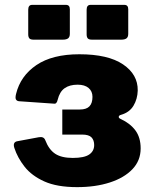

<svg xmlns="http://www.w3.org/2000/svg" viewBox="-20 -762 638 789"><path d="M267 -724V-623Q267 -610 260 -604.5Q253 -599 238 -599H118Q105 -599 100.5 -604.5Q96 -610 96 -621V-722Q96 -742 112 -742H251Q267 -742 267 -724ZM507 -724V-623Q507 -610 500 -604.5Q493 -599 478 -599H358Q345 -599 340.5 -604.5Q336 -610 336 -621V-722Q336 -742 352 -742H491Q507 -742 507 -724ZM297 7Q214 7 162 -16.5Q110 -40 81 -77Q52 -114 39 -154Q31 -179 53 -182L139 -198Q160 -202 166 -186Q181 -147 207 -130Q233 -113 279 -113Q326 -113 346.5 -127Q367 -141 367 -166Q367 -186 356 -197.5Q345 -209 317 -209H236V-312H308Q335 -312 347.5 -325Q360 -338 360 -364Q360 -387 344 -400.5Q328 -414 299 -414Q266 -414 245.5 -399.5Q225 -385 217 -352Q213 -334 202 -336L58 -346Q49 -347 45.5 -353.5Q42 -360 46 -376Q64 -450 129.5 -494.5Q195 -539 306 -539Q424 -539 485.5 -497.5Q547 -456 546 -390Q545 -355 528.5 -327.5Q512 -300 477 -290Q469 -288 468 -282.5Q467 -277 476 -273Q515 -255 536.5 -226Q558 -197 558 -152Q558 -102 524 -66.5Q490 -31 431 -12Q372 7 297 7Z"/></svg>

Font: Libre Franklin Black
Style: Regular
Weight: 900
Designer: Pablo Impallari, Rodrigo Fuenzalida, Nhung Nguyen
Foundry: Impallari Type
Version: Version 3.000